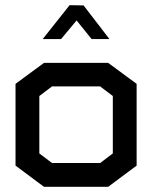

<svg xmlns="http://www.w3.org/2000/svg" viewBox="-20 -720 588 742"><path d="M398 2H150L40 -80V-396L150 -477H398L508 -396V-80ZM416 -349 367 -386H181L132 -349V-127L181 -90H367L416 -127ZM249 -700 303 -699 403 -569H334L276 -641L216 -569H145Z"/></svg>

Font: Turret Road
Style: Bold
Weight: 700
Designer: Noponies
Foundry: Noponies
Version: Version 1.001; ttfautohint (v1.8)